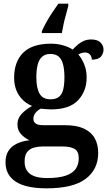

<svg xmlns="http://www.w3.org/2000/svg" viewBox="-20 -786 592 1046"><path d="M234 240Q121 240 65.5 203.5Q10 167 10 98Q10 61 26 36Q42 11 72 -3.5Q102 -18 141 -22Q117 -32 96 -53.5Q75 -75 75 -109Q75 -140 96.5 -164Q118 -188 155 -209Q111 -226 84 -266Q57 -306 57 -363Q57 -450 106.5 -499Q156 -548 258 -548Q294 -548 325.5 -538.5Q357 -529 376 -516Q391 -532 406 -544.5Q421 -557 438.5 -564Q456 -571 477 -571Q511 -571 527.5 -554.5Q544 -538 544 -516Q544 -495 530 -478Q516 -461 480 -461Q480 -478 470 -489Q460 -500 444 -500Q434 -500 424 -497Q414 -494 407 -489Q426 -467 439 -435Q452 -403 452 -364Q452 -289 405 -239.5Q358 -190 258 -190Q247 -190 229.5 -191.5Q212 -193 202 -194Q186 -186 174 -172Q162 -158 162 -138Q162 -122 174.5 -113Q187 -104 215 -104H333Q397 -104 437 -85.5Q477 -67 496 -33Q515 1 515 47Q515 137 446.5 188.5Q378 240 234 240ZM236 184Q300 184 338 171Q376 158 392.5 134Q409 110 409 76Q409 39 386.5 25.5Q364 12 320 12H211Q188 12 165.5 18Q143 24 128.5 41.5Q114 59 114 95Q114 123 126.5 143Q139 163 166 173.5Q193 184 236 184ZM255 -245Q285 -245 301.5 -258.5Q318 -272 324.5 -299Q331 -326 331 -365Q331 -405 324 -433.5Q317 -462 300.5 -477Q284 -492 254 -492Q226 -492 209 -476.5Q192 -461 185 -432.5Q178 -404 178 -364Q178 -307 195.5 -276Q213 -245 255 -245ZM208 -616Q217 -637 232 -664Q247 -691 265 -718Q283 -745 298 -766H352V-753Q347 -732 339.5 -706.5Q332 -681 326.5 -655Q321 -629 317 -606H208Z"/></svg>

Font: Noto Serif Bengali SemiBold
Style: Regular
Weight: 600
Version: Version 2.003